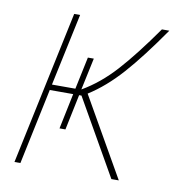

<svg xmlns="http://www.w3.org/2000/svg" viewBox="-65 -578 591 638"><g transform="rotate(10 231.0 -259.5)"><path d="M456 -519Q388 -421 335 -361.5Q282 -302 225 -266L377 0H352L206 -256H198L173 -136H153L178 -256H99L45 0H25L135 -519H155L103 -275H182L205 -384H225L202 -276Q261 -310 313 -367.5Q365 -425 431 -519Z"/></g></svg>

Font: Raleway-v4020 Thin
Style: Italic
Weight: 250
Italic angle: -12°
Designer: Matt McInerney, Pablo Impallari, Rodrigo Fuenzalida
Foundry: Matt McInerney, Pablo Impallari, Rodrigo Fuenzalida
Version: Version 4.020;PS 004.020;hotconv 1.0.88;makeotf.lib2.5.64775